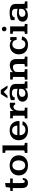

<svg xmlns="http://www.w3.org/2000/svg" viewBox="2064 -2784 734 4903"><g transform="rotate(-90 2431.5 -333.0)"><path d="M213.4 13.2Q165 13.2 135.7 -5.4Q106.4 -23.9 93.5 -58.6Q80.6 -93.3 80.6 -142.1V-374.5H4.4V-436Q14.6 -436.5 35.4 -438Q56.2 -439.5 73.2 -440.9Q90.3 -442.4 90.3 -442.4Q90.3 -445.8 92.8 -461.7Q95.2 -477.5 97.9 -497.6Q100.6 -517.6 102.8 -533.4Q105 -549.3 105 -552.2L207 -571.8V-441.4H325.7V-374.5H207.5V-161.1Q207.5 -116.2 214.1 -92.3Q220.7 -68.4 250.5 -68.4Q266.6 -68.4 275.6 -79.8Q284.7 -91.3 284.7 -116.2L335.4 -122.1Q335.4 -54.2 302.2 -20.5Q269 13.2 213.4 13.2Z M659.7 14.2Q586.4 14.2 528.6 -13.7Q470.7 -41.5 437 -94Q403.3 -146.5 403.3 -220.2Q403.3 -293.5 436.8 -345.9Q470.2 -398.4 528.1 -426.5Q585.9 -454.6 659.7 -454.6Q731 -454.6 789.1 -427.2Q847.2 -399.9 881.6 -347.7Q916 -295.4 916 -220.2Q916 -147 882.3 -94.5Q848.6 -42 790.5 -13.9Q732.4 14.2 659.7 14.2ZM659.2 -57.1Q717.8 -57.1 752 -101.3Q786.1 -145.5 786.1 -222.2Q786.1 -297.4 752.4 -340.8Q718.8 -384.3 660.2 -384.3Q600.6 -384.3 566.9 -340.8Q533.2 -297.4 533.2 -220.7Q533.2 -145 566.7 -101.1Q600.1 -57.1 659.2 -57.1Z M977.1 0Q977.1 -2.4 977.1 -12.2Q977.1 -22 977.1 -33.9Q977.1 -45.9 977.1 -55.4Q977.1 -64.9 977.1 -67.4Q1009.8 -67.4 1023.2 -72.8Q1036.6 -78.1 1039.6 -89.8Q1042.5 -101.6 1042.5 -121.6V-538.6Q1042.5 -560.1 1026.4 -564.5Q1010.3 -568.8 979.5 -569.3V-636.2Q990.7 -636.2 1010.7 -636.2Q1030.8 -636.2 1049.8 -636.5Q1068.8 -636.7 1077.1 -636.7Q1099.6 -637.2 1122.1 -637.5Q1144.5 -637.7 1168.9 -638.7V-112.3Q1168.9 -84 1183.1 -75.7Q1197.3 -67.4 1233.4 -67.4V0Q1202.6 0 1171.9 -0.2Q1141.1 -0.5 1101.1 -1Q1063 -1 1034.4 -0.5Q1005.9 0 977.1 0Z M1557.6 14.2Q1473.6 14.2 1416.5 -15.6Q1359.4 -45.4 1330.6 -98.4Q1301.8 -151.4 1301.8 -219.2Q1301.8 -291 1332.5 -343.8Q1363.3 -396.5 1419.4 -425.5Q1475.6 -454.6 1549.8 -454.6Q1623.5 -454.6 1678.2 -426.3Q1732.9 -397.9 1763.4 -342.8Q1793.9 -287.6 1793.9 -207.5L1766.6 -202.1H1430.2Q1430.7 -129.9 1468.3 -90.3Q1505.9 -50.8 1568.8 -50.8Q1613.8 -50.8 1645.5 -70.3Q1677.2 -89.8 1691.4 -128.4L1785.2 -122.6Q1765.6 -55.7 1705.8 -20.8Q1646 14.2 1557.6 14.2ZM1431.2 -258.8H1674.8Q1672.9 -318.8 1641.4 -355Q1609.9 -391.1 1553.2 -391.1Q1499.5 -391.1 1468 -355.7Q1436.5 -320.3 1431.2 -258.8Z M1859.4 0V-67.4Q1895 -67.4 1909.2 -69.8Q1923.3 -72.3 1925.8 -80.6Q1928.2 -88.9 1928.2 -106.9V-348.6Q1928.2 -368.7 1913.8 -371.6Q1899.4 -374.5 1860.8 -374.5V-441.4Q1870.6 -441.4 1888.7 -441.2Q1906.7 -440.9 1921.9 -440.7Q1937 -440.4 1937 -440.4Q1963.9 -440.4 1991.7 -441.4Q2019.5 -442.4 2048.8 -442.9V-351.1Q2071.3 -399.4 2113 -425.5Q2154.8 -451.7 2213.4 -451.7Q2234.9 -451.7 2258.8 -447.8V-314Q2248.5 -314.9 2234.9 -314.7Q2221.2 -314.5 2211.4 -314Q2204.6 -335 2191.9 -345.7Q2179.2 -356.4 2156.2 -356.4Q2115.7 -356.4 2088.9 -322.8Q2062 -289.1 2058.6 -233.4Q2057.6 -231 2057.1 -218Q2056.6 -205.1 2056.4 -187Q2056.2 -168.9 2055.9 -150.1Q2055.7 -131.3 2055.7 -117.2Q2055.7 -103 2055.7 -97.7Q2055.7 -74.2 2072.5 -70.8Q2089.4 -67.4 2132.8 -67.4V0Q2096.2 0 2061.5 -0.5Q2026.9 -1 1979 -1Q1939.9 -1 1913.8 -0.5Q1887.7 0 1859.4 0Z M2450.7 10.7Q2371.6 10.7 2328.9 -28.8Q2286.1 -68.4 2286.1 -125.5Q2286.1 -189.9 2340.1 -228Q2394 -266.1 2488.8 -266.1Q2520 -266.1 2551.5 -262.2Q2583 -258.3 2612.8 -250.5V-312Q2612.8 -351.6 2585.9 -374Q2559.1 -396.5 2502.9 -396.5Q2410.2 -396.5 2392.6 -322.3L2323.7 -329.1L2327.6 -422.9Q2347.7 -432.1 2396.2 -443.4Q2444.8 -454.6 2515.6 -454.6Q2634.8 -454.6 2687.3 -417.2Q2739.7 -379.9 2739.7 -293.9V-125Q2739.7 -95.7 2742.7 -83.5Q2745.6 -71.3 2754.2 -68.8Q2762.7 -66.4 2780.3 -66.4H2803.2V0Q2797.4 0 2781.2 -0.2Q2765.1 -0.5 2748.3 -0.5Q2731.4 -0.5 2723.6 -0.5Q2696.8 0 2675.3 0.5Q2653.8 1 2627.9 1.5L2618.2 -63Q2594.7 -27.8 2554.9 -8.5Q2515.1 10.7 2450.7 10.7ZM2497.1 -52.2Q2528.8 -52.2 2555.2 -64.2Q2581.5 -76.2 2597.2 -99.4Q2612.8 -122.6 2612.8 -156.2V-206.1Q2589.4 -212.4 2567.1 -215.6Q2544.9 -218.8 2522.9 -218.8Q2469.7 -218.8 2439.5 -196.3Q2409.2 -173.8 2409.2 -133.8Q2409.2 -96.2 2434.1 -74.2Q2459 -52.2 2497.1 -52.2ZM2373 -508.8 2481.9 -680.2H2587.4L2698.2 -508.8H2634.3L2535.2 -604L2436 -508.8Z M2848.1 0Q2848.1 -2.4 2848.1 -12.2Q2848.1 -22 2848.1 -33.9Q2848.1 -45.9 2848.1 -55.4Q2848.1 -64.9 2848.1 -67.4Q2878.9 -67.9 2893.8 -69.8Q2908.7 -71.8 2913.3 -79.1Q2918 -86.4 2918 -102.5V-352.5Q2918 -369.1 2902.6 -371.8Q2887.2 -374.5 2851.1 -374.5Q2851.1 -377.9 2851.1 -393.1Q2851.1 -408.2 2850.8 -423.1Q2850.6 -438 2850.6 -441.4Q2870.1 -441.4 2887.9 -441.2Q2905.8 -440.9 2922.4 -440.9Q2952.6 -440.9 2981.4 -441.7Q3010.3 -442.4 3040.5 -443.4V-371.6Q3069.8 -405.3 3114.3 -427.5Q3158.7 -449.7 3213.4 -450.7Q3292.5 -450.7 3333.7 -409.7Q3375 -368.7 3375 -276.9V-93.8Q3375 -72.8 3390.1 -70.6Q3405.3 -68.4 3437.5 -67.4V0Q3409.7 0 3382.8 -0.2Q3356 -0.5 3317.4 -1Q3279.8 -1 3247.6 -0.5Q3215.3 0 3184.1 0V-67.4Q3215.8 -67.4 3229 -69.8Q3242.2 -72.3 3244.9 -79.1Q3247.6 -85.9 3247.6 -99.6V-253.4Q3247.6 -311 3230.5 -340.3Q3213.4 -369.6 3164.1 -369.6Q3120.6 -369.6 3092.8 -351.6Q3064.9 -333.5 3050.3 -313.5Q3046.9 -297.4 3045.7 -278.6Q3044.4 -259.8 3044.4 -238.8V-100.1Q3044.4 -75.7 3061 -71.8Q3077.6 -67.9 3115.2 -67.4V0Q3083 0 3052.5 -0.2Q3022 -0.5 2978.5 -1Q2939 -1 2908.7 -0.5Q2878.4 0 2848.1 0Z M3738.8 14.2Q3665 14.2 3610.1 -14.4Q3555.2 -43 3525.1 -95.2Q3495.1 -147.5 3495.1 -217.8Q3495.1 -285.2 3524.9 -337.6Q3554.7 -390.1 3605.7 -420.2Q3656.7 -450.2 3719.7 -450.2Q3757.3 -450.2 3792.5 -439.9Q3827.6 -429.7 3854 -403.8L3861.8 -440.9Q3871.1 -440.9 3884.8 -440.2Q3898.4 -439.5 3912.6 -439Q3926.8 -438.5 3936 -437.5V-276.4H3863.8Q3858.4 -331.5 3829.3 -358.4Q3800.3 -385.3 3752.4 -385.3Q3691.9 -385.3 3658.9 -339.8Q3626 -294.4 3626 -219.2Q3626 -142.6 3660.4 -97.9Q3694.8 -53.2 3754.9 -53.2Q3798.8 -53.2 3826.4 -78.1Q3854 -103 3863.3 -147.9L3951.7 -136.2Q3937.5 -64.5 3881.6 -25.1Q3825.7 14.2 3738.8 14.2Z M4017.1 0V-67.4Q4047.4 -67.9 4061 -70.3Q4074.7 -72.8 4078.4 -81.5Q4082 -90.3 4082 -107.9V-350.6Q4082 -368.7 4067.4 -371.3Q4052.7 -374 4019.5 -374.5Q4019.5 -391.6 4019.8 -408.2Q4020 -424.8 4020 -441.4Q4040 -441.4 4058.8 -441.2Q4077.6 -440.9 4095.7 -440.9Q4123 -441.4 4151.4 -441.9Q4179.7 -442.4 4208.5 -443.4V-107.4Q4208.5 -80.1 4221.4 -73.7Q4234.4 -67.4 4271 -67.4V0Q4255.9 0 4235.4 -0.2Q4214.8 -0.5 4193.6 -0.5Q4172.4 -0.5 4154.1 -0.7Q4135.7 -1 4125 -1Q4092.3 -1 4067.9 -0.5Q4043.5 0 4017.1 0ZM4142.6 -535.2Q4116.7 -535.2 4099.9 -552Q4083 -568.8 4083 -594.2Q4083 -619.1 4099.9 -635.5Q4116.7 -651.9 4142.6 -651.9Q4168.5 -651.9 4185.1 -635.3Q4201.7 -618.7 4201.7 -593.8Q4201.7 -568.4 4185.1 -551.8Q4168.5 -535.2 4142.6 -535.2Z M4493.7 10.7Q4414.6 10.7 4371.8 -28.8Q4329.1 -68.4 4329.1 -125.5Q4329.1 -189.9 4383.1 -228Q4437 -266.1 4531.7 -266.1Q4563 -266.1 4594.5 -262.2Q4626 -258.3 4655.8 -250.5V-312Q4655.8 -351.6 4628.9 -374Q4602.1 -396.5 4545.9 -396.5Q4453.1 -396.5 4435.5 -322.3L4366.7 -329.1L4370.6 -422.9Q4390.6 -432.1 4439.2 -443.4Q4487.8 -454.6 4558.6 -454.6Q4677.7 -454.6 4730.2 -417.2Q4782.7 -379.9 4782.7 -293.9V-125Q4782.7 -95.7 4785.6 -83.5Q4788.6 -71.3 4797.1 -68.8Q4805.7 -66.4 4823.2 -66.4H4846.2V0Q4840.3 0 4824.2 -0.2Q4808.1 -0.5 4791.3 -0.5Q4774.4 -0.5 4766.6 -0.5Q4739.7 0 4718.3 0.5Q4696.8 1 4670.9 1.5L4661.1 -63Q4637.7 -27.8 4597.9 -8.5Q4558.1 10.7 4493.7 10.7ZM4540 -52.2Q4571.8 -52.2 4598.1 -64.2Q4624.5 -76.2 4640.1 -99.4Q4655.8 -122.6 4655.8 -156.2V-206.1Q4632.3 -212.4 4610.1 -215.6Q4587.9 -218.8 4565.9 -218.8Q4512.7 -218.8 4482.4 -196.3Q4452.1 -173.8 4452.1 -133.8Q4452.1 -96.2 4477.1 -74.2Q4502 -52.2 4540 -52.2Z"/></g></svg>

Font: Kameron SemiBold
Style: Regular
Weight: 600
Designer: Vernon Adams
Foundry: Vernon Adams
Version: Version 1.100